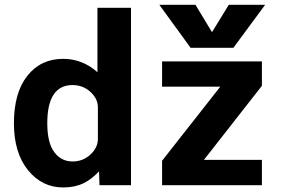

<svg xmlns="http://www.w3.org/2000/svg" viewBox="-20 -784 1207 815"><path d="M39.1 -260.7Q39.1 -390.6 96.2 -462.4Q153.3 -534.2 248 -534.2Q330.1 -534.2 393.6 -477.5V-751H536.1V2H402.3L400.4 -56.6Q368.2 -22.5 334 -5.9Q296.9 11.7 248 11.7Q158.2 11.7 98.6 -62Q39.1 -135.7 39.1 -260.7ZM395.5 -328.1Q395.5 -365.2 363.8 -394Q332 -422.9 288.1 -422.9Q180.7 -422.9 180.7 -260.7Q180.7 -178.7 210 -138.7Q239.3 -98.6 288.1 -98.6Q332 -98.6 363.8 -127.9Q395.5 -157.2 395.5 -194.3ZM915 -416H668V-523.4H1091.8V-419.9L845.7 -105.5H1091.8V2H668V-101.6ZM879.9 -647.5 951.2 -763.7H1105.5L970.7 -581.1H789.1L656.2 -763.7H809.6Z"/></svg>

Font: Nasu
Style: Bold
Weight: 700
Designer: Ryoko NISHIZUKA (kana &amp; ideographs); Paul D. Hunt (Latin, Greek &amp; Cyrillic); Wenlong ZHANG (bopomofo); Sandoll C
Version: Version 2014.1215